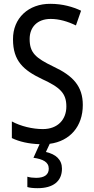

<svg xmlns="http://www.w3.org/2000/svg" viewBox="-20 -744 494 1004"><path d="M304 138C304 91 272 62 220 51L240 8C346 -6 413 -83 413 -195C413 -293 362 -348 259 -396C166 -441 135 -468 135 -540C135 -602 175 -645 245 -645C289 -645 334 -632 377 -611L404 -688C362 -708 307 -724 244 -724C129 -725 47 -649 48 -538C48 -425 103 -377 199 -331C295 -287 327 -256 327 -187C327 -120 283 -69 204 -69C150 -69 88 -84 42 -109V-22C81 -3 130 8 187 10L155 81C204 88 235 103 235 138C235 168 214 186 169 186C153 186 136 184 123 180V234C135 238 154 240 177 240C258 240 304 204 304 138Z"/></svg>

Font: Noto Sans Bengali Condensed
Style: Regular
Weight: 400
Width: 3
Designer: Jelle Bosma - Monotype Design Team
Foundry: Monotype Imaging Inc.
Version: Version 2.003